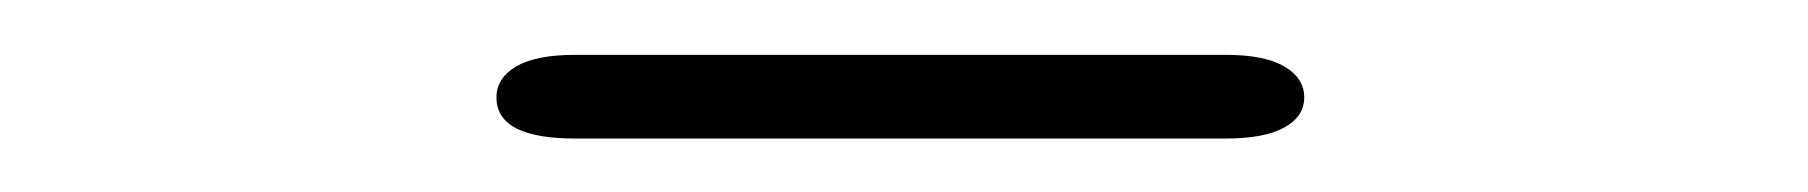

<svg xmlns="http://www.w3.org/2000/svg" viewBox="-20 -325 659 70"><path d="M161 -289.5Q161 -296.5 168.2 -300.8Q175.5 -305 189.5 -305H427Q441 -305 448.2 -300.8Q455.5 -296.5 455.5 -289.5Q455.5 -282.5 448.2 -278.5Q441 -274.5 427 -274.5H189.5Q175.5 -274.5 168.2 -278.2Q161 -282 161 -289.5Z"/></svg>

Font: Sono ExtraLight Monospace ExtraLight
Style: Regular
Weight: 250
Version: Version 2.112